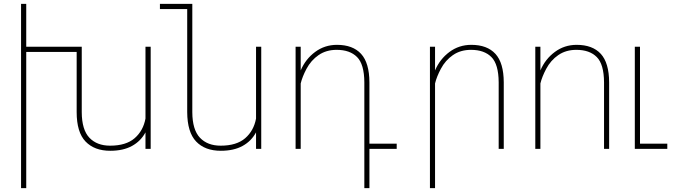

<svg xmlns="http://www.w3.org/2000/svg" viewBox="-20 -770 3496 993"><path d="M759.3 -528.3V0H732.4V-85.4Q708 -40 662.6 -15.1Q617.2 9.8 550.3 9.8Q468.3 9.8 422.4 -38.1Q376.5 -85.9 376.5 -190.4V-501.5H115.7V203.1H88.9V-750H115.7V-528.3H402.8V-189.5Q403.3 -98.6 442.4 -57.6Q481.4 -16.6 549.3 -16.6Q631.8 -16.6 676.3 -55.2Q720.7 -93.8 732.4 -156.7V-528.3Z M1331.1 -528.3V0H1304.2V-85.4Q1279.8 -40 1234.4 -15.1Q1189 9.8 1122.1 9.8Q1040 9.8 994.4 -38.1Q948.7 -85.9 948.2 -190.4V-723.1H807.1V-750H974.6V-189.5Q975.1 -98.6 1014.2 -57.6Q1053.2 -16.6 1121.1 -16.6Q1203.6 -16.6 1248 -55.2Q1292.5 -93.8 1304.2 -156.7V-528.3Z M2031.7 0H1890.6V203.1H1864.3V-344.2Q1863.8 -437.5 1826.7 -474.9Q1789.6 -512.2 1721.2 -512.2Q1667 -512.2 1627.7 -485.1Q1588.4 -458 1564.9 -413.6Q1543.5 -373 1535.2 -338.4V0H1508.8V-528.3H1535.2V-405.8Q1560.1 -464.4 1609.6 -501.2Q1659.2 -538.1 1722.7 -538.1Q1804.7 -538.1 1847.4 -491.5Q1890.1 -444.8 1890.6 -344.2V-26.9H2031.7Z M2259.8 -413.6Q2238.3 -373 2230 -338.4V203.1H2203.6V-528.3H2230V-405.8Q2254.9 -464.4 2304.4 -501.2Q2354 -538.1 2417.5 -538.1Q2499.5 -538.1 2542.2 -491.5Q2585 -444.8 2585.4 -344.2V0H2559.1V-344.2Q2558.6 -437.5 2521.5 -474.9Q2484.4 -512.2 2416 -512.2Q2361.8 -512.2 2322.5 -485.1Q2283.2 -458 2259.8 -413.6Z M2804.7 -413.6Q2783.2 -373 2774.9 -338.4V0H2748.5V-528.3H2774.9V-405.8Q2799.8 -464.4 2849.4 -501.2Q2898.9 -538.1 2962.4 -538.1Q3044.4 -538.1 3087.2 -491.5Q3129.9 -444.8 3130.4 -344.2V0H3104V-344.2Q3103.5 -437.5 3066.4 -474.9Q3029.3 -512.2 2960.9 -512.2Q2906.7 -512.2 2867.4 -485.1Q2828.1 -458 2804.7 -413.6Z M3431.2 -26.9V0H3263.2V-528.3H3290V-26.9Z"/></svg>

Font: Mardoto Thin
Style: Regular
Weight: 250
Designer: Christian Robertson, Vahan Hovhannisyan
Foundry: Google
Version: Version 1.000